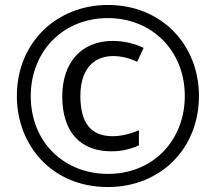

<svg xmlns="http://www.w3.org/2000/svg" viewBox="-20 -744 870 774"><path d="M415 10C626 10 782 -144 782 -357C782 -563 632 -724 415 -724C211 -724 48 -575 48 -357C48 -158 189 10 415 10ZM415 -43C240 -43 104 -169 104 -357C104 -533 230 -671 415 -671C593 -671 725 -539 725 -357C725 -181 600 -43 415 -43ZM429 -134C468 -134 505 -142 540 -158V-219C503 -203 467 -195 434 -195C348 -195 304 -246 304 -358C304 -460 354 -518 436 -518C467 -518 499 -511 533 -495L559 -551C519 -570 477 -579 434 -579C308 -579 231 -492 231 -355C231 -213 303 -134 429 -134Z"/></svg>

Font: Noto Sans Arabic UI XCn
Style: Regular
Weight: 400
Width: 2
Designer: Monotype Design Team, Nadine Chahine and Nizar Qandah
Foundry: Monotype Imaging Inc.
Version: Version 2.010